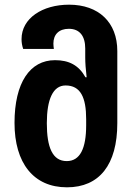

<svg xmlns="http://www.w3.org/2000/svg" viewBox="-20 -790 578 820"><path d="M266 10C404 10 481 -86 481 -264V-572C481 -695 401 -770 275 -770C161 -770 72 -712 72 -623C72 -609 74 -596 79 -581H210C209 -589 208 -596 208 -604C208 -643 232 -667 274 -667C321 -667 344 -635 344 -583V-545C344 -521 346 -495 350 -460H345C316 -512 274 -533 215 -533C108 -533 42 -437 42 -265C42 -94 123 10 266 10ZM265 -102C204 -102 180 -161 180 -264C180 -365 206 -425 260 -425C324 -425 348 -374 348 -281V-255C348 -156 322 -102 265 -102Z"/></svg>

Font: Noto Sans Georgian Condensed Bold
Style: Regular
Weight: 700
Width: 3
Designer: Monotype Design Team, Akaki Razmadze
Foundry: Google LLC
Version: Version 2.005